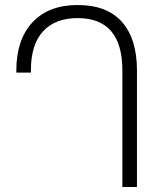

<svg xmlns="http://www.w3.org/2000/svg" viewBox="-20 -744 657 764"><path d="M467 -463Q467 -672 289 -672Q200 -672 151.5 -619.5Q103 -567 103 -465V-455H45V-464Q45 -586 109 -655Q173 -724 289 -724Q406 -724 465.5 -656.5Q525 -589 525 -463V0H467Z"/></svg>

Font: Noto Sans Georgian Light
Style: Regular
Weight: 300
Designer: Monotype Design team
Foundry: Monotype Imaging Inc.
Version: Version 1.000